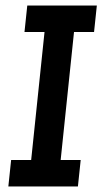

<svg xmlns="http://www.w3.org/2000/svg" viewBox="-20 -670 368 690"><path d="M20 -95H92L140 -555H68L78 -650H328L318 -555H246L198 -95H270L260 0H10Z"/></svg>

Font: Zilla Slab SemiBold
Style: Regular
Weight: 600
Designer: Typotheque.com
Foundry: Typotheque type foundry
Version: Version 1.0; 2017